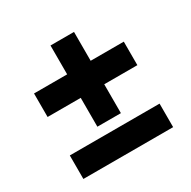

<svg xmlns="http://www.w3.org/2000/svg" viewBox="-126 -676 772 778"><g transform="rotate(-30 260.0 -287.5)"><path d="M50 -420V-310H205V-175H315V-310H470V-420H315V-555H205V-420ZM50 -20H470V-130H50Z"/></g></svg>

Font: KT Kiyosuna Sans Bold
Style: Regular
Weight: 700
Designer: [Zen Kaku Gothic] Yoshimichi Ohira
Version: Version 1.010;Glyphs 3.1.2 (3151)